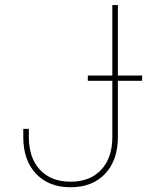

<svg xmlns="http://www.w3.org/2000/svg" viewBox="-20 -748 595 777"><path d="M265.6 9.8Q177.2 9.8 125.7 -44.9Q74.2 -99.6 74.2 -193.4V-226.6H96.7V-193.4Q96.7 -109.4 141.6 -61Q186.5 -12.7 265.6 -12.7Q344.7 -12.7 389.6 -61Q434.6 -109.4 434.6 -193.4V-727.5H457V-193.4Q457 -99.6 405.5 -44.9Q354 9.8 265.6 9.8ZM335.4 -420.9V-442.4H555.2V-420.9Z"/></svg>

Font: Inter 17pt Thin
Style: Regular
Weight: 250
Version: Version 4.001;git-66647c0bb